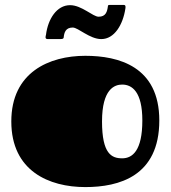

<svg xmlns="http://www.w3.org/2000/svg" viewBox="-20 -744 694 781"><path d="M327 17C464 17 628 -27 628 -254C628 -474 462 -517 327 -517C180 -517 26 -450 26 -250C26 -48 180 17 327 17ZM477 -100C434 -100 395 -118 395 -250C395 -382 446 -400 477 -400C517 -400 559 -371 559 -254C559 -130 518 -100 477 -100ZM431 -724C420 -724 419 -723 419 -719C416 -697 411 -676 381 -676C358 -676 312 -723 265 -723C211 -723 175 -667 167 -602C166 -598 161 -585 174 -585H223C236 -585 238 -587 239 -591C241 -612 247 -632 276 -632C298 -632 345 -585 392 -585C445 -585 480 -643 490 -709C491 -716 492 -724 483 -724Z"/></svg>

Font: Fascinate
Style: Regular
Weight: 900
Designer: Astigmatic (AOETI)
Foundry: Astigmatic (AOETI)
Version: Version 1.000